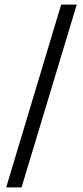

<svg xmlns="http://www.w3.org/2000/svg" viewBox="-20 -763 362 838"><path d="M7 55 247 -743H315L74 55Z"/></svg>

Font: Saira SemiCondensed
Style: Regular
Weight: 400
Width: 4
Designer: Hector Gatti with collaboration of the Omnibus-Type team
Foundry: Omnibus-Type
Version: Version 1.101